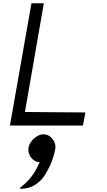

<svg xmlns="http://www.w3.org/2000/svg" viewBox="-20 -770 658 1178"><path d="M41 0 173 -750H249L133 -83L504 -80L489 0ZM110 388Q101 388 103 382Q103 381 111.5 375Q120 369 133 357Q146 345 161 328.5Q176 312 193 284.5Q210 257 223 225Q193 225 171 197Q149 169 155 135Q160 105 189 79.5Q218 54 246 54Q280 54 302.5 83Q325 112 319 147Q311 185 297.5 220.5Q284 256 260 297Q236 338 197 363Q158 388 110 388Z"/></svg>

Font: Hermit LightItalic
Style: Regular
Weight: 300
Italic angle: -10°
Designer: Pablo Caro
Version: Version 2.000;PS 002.000;hotconv 1.0.88;makeotf.lib2.5.64775